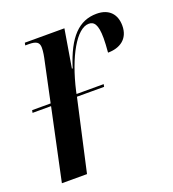

<svg xmlns="http://www.w3.org/2000/svg" viewBox="-106 -628 640 711"><g transform="rotate(-20 214.0 -273.0)"><path d="M5 -282H78L18 0H117L180 -282H287L289 -292H182L184 -302C213 -429 265 -521 313 -521C333 -521 347 -508 347 -452C347 -437 346 -420 344 -396C390 -396 428 -419 428 -472C428 -516 403 -546 353 -546C284 -546 236 -499 201 -386H198L223 -536H67L65 -526H79C109 -526 120 -518 120 -497C120 -482 117 -465 112 -443L80 -292H7Z"/></g></svg>

Font: Noto Serif Display ExtraCondensed Medium
Style: Italic
Weight: 500
Width: 2
Italic angle: -12°
Designer: Monotype Design Team
Foundry: Monotype Imaging Inc.
Version: Version 2.009